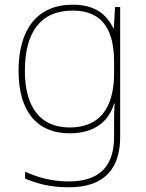

<svg xmlns="http://www.w3.org/2000/svg" viewBox="-20 -558 623 818"><path d="M290 -538C136 -538 59 -430 59 -256C59 -81 140 10 276 10C375 10 442 -34 466 -117H468C466 -78 466 -56 466 -17V25C466 140 414 215 273 215C198 215 135 196 87 173V203C135 223 192 240 273 240C433 240 492 152 492 25V-528H470L465 -437H463C435 -495 387 -538 290 -538ZM290 -513C425 -513 466 -419 466 -294V-246C466 -136 432 -15 276 -15C154 -15 86 -99 86 -256C86 -417 150 -513 290 -513Z"/></svg>

Font: Noto Kufi Arabic Thin
Style: Regular
Weight: 100
Designer: Monotype Design Team, David Williams, Khaled Hosny
Foundry: Google LLC
Version: Version 2.109